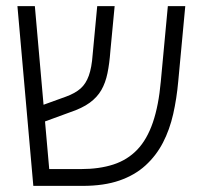

<svg xmlns="http://www.w3.org/2000/svg" viewBox="-20 -608 656 628"><path d="M89 0 37 -588H94L141 -55H245Q305 -55 351 -70Q397 -85 429 -118.5Q461 -152 480 -207.5Q499 -263 506 -342L529 -588H586L563 -342Q558 -286 546.5 -235Q535 -184 513 -141.5Q491 -99 456 -67Q421 -35 370.5 -17.5Q320 0 250 0ZM106 -203 102 -258 196 -292Q226 -303 243.5 -318.5Q261 -334 270.5 -360.5Q280 -387 283 -429L298 -588H355L341 -441Q338 -400 331.5 -368.5Q325 -337 311.5 -313.5Q298 -290 273.5 -272Q249 -254 207 -240Z"/></svg>

Font: Noto Sans Hebrew SemiCondensed Light
Style: Regular
Weight: 300
Width: 4
Designer: Monotype Design Team
Foundry: Monotype Imaging Inc.
Version: Version 2.003